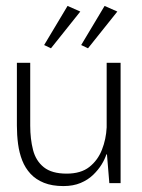

<svg xmlns="http://www.w3.org/2000/svg" viewBox="-20 -618 478 648"><path d="M194 10Q156 10 128.5 -1Q101 -12 83 -31.5Q65 -51 55 -76.5Q45 -102 41 -132Q37 -162 37 -194V-406H82V-194Q82 -149 91.5 -112Q101 -75 128 -53.5Q155 -32 205 -32Q253 -32 281.5 -54.5Q310 -77 324 -112.5Q338 -148 340 -188V-406H387V0H349L341 -97H339Q334 -81 323 -63Q312 -45 294.5 -28Q277 -11 252 -0.5Q227 10 194 10ZM129 -466 208 -598 251 -579 152 -455ZM254 -466 333 -598 376 -579 277 -455Z"/></svg>

Font: Darker Grotesque
Style: Regular
Weight: 400
Designer: Gabriel Lam
Foundry: TypeRant
Version: Version 1.000;gftools[0.9.28]